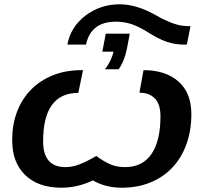

<svg xmlns="http://www.w3.org/2000/svg" viewBox="-20 -865 947 895"><path d="M413 -24Q341 10 267 10Q158 10 97.5 -49Q37 -108 37 -208V-215Q37 -286 60 -345.5Q83 -405 125 -447.5Q167 -490 226.5 -514Q286 -538 360 -538H364H367L345 -432Q181 -432 181 -206Q181 -86 285 -86Q316 -86 348.5 -98Q381 -110 429 -138Q461 -114 492 -100Q523 -86 563 -86Q644 -86 686 -147Q728 -208 728 -323Q728 -380 701.5 -406.5Q675 -433 630 -433L649 -538Q752 -538 812 -485Q872 -432 872 -333Q872 -256 849 -192.5Q826 -129 783.5 -84Q741 -39 681 -14.5Q621 10 548 10Q472 10 413 -24ZM851 -657H840Q797 -657 759.5 -669.5Q722 -682 677 -710Q632 -739 596 -751.5Q560 -764 521 -764Q460 -764 425.5 -736Q391 -708 381 -657H294Q309 -739 378 -792Q448 -845 538 -845Q615 -845 703 -796Q735 -777 762 -766Q775 -760 786.5 -756Q798 -752 810 -749Q822 -746 836 -744.5Q850 -743 868 -743ZM469 -542Q483 -559 494 -581.5Q505 -604 509 -624H457L473 -708H585L572 -640Q561 -582 533 -542Z"/></svg>

Font: Libra Sans Modern
Style: Bold Italic
Weight: 700
Italic angle: -12°
Foundry: Stefan Peev, Context Ltd
Version: Version 1.000